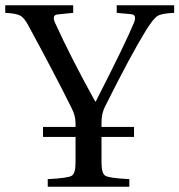

<svg xmlns="http://www.w3.org/2000/svg" viewBox="-32 -712 684 732"><path d="M-12 -663V-692H247V-663L188 -657Q173 -656 173 -643Q173 -635 177 -627Q239 -491 331 -325H333Q446 -546 479 -626Q483 -635 483 -643Q483 -657 467 -658L413 -663V-692H632V-663Q583 -661 567.5 -650.5Q552 -640 525 -597Q468 -505 368 -305Q355 -279 355 -246V-228H479V-190H355V-93Q355 -51 369.5 -42Q384 -33 461 -29V0H150V-29Q227 -33 241.5 -42Q256 -51 256 -93V-190H132V-228H256V-242Q256 -271 241 -300Q178 -427 77 -613Q61 -644 45 -652.5Q29 -661 -12 -663Z"/></svg>

Font: Heuristica
Style: Regular
Weight: 400
Version: Version 1.0.1 ; ttfautohint (v1.4.1)